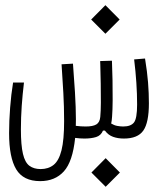

<svg xmlns="http://www.w3.org/2000/svg" viewBox="-20 -526 626 731"><path d="M132.8 163.6Q68.8 163.6 41.7 118.7Q14.6 73.7 14.6 -19Q14.6 -65.4 18.6 -116.5Q22.5 -167.5 29.8 -211.9H71.3Q65.9 -167 62.7 -122.8Q59.6 -78.6 59.6 -33.7Q59.6 26.9 67.4 59.8Q75.2 92.8 92 105.2Q108.9 117.7 134.8 117.7Q164.1 117.7 184.1 101.8Q204.1 85.9 214.1 46.4Q224.1 6.8 224.1 -64.9Q224.1 -120.1 221.2 -171.4Q218.3 -222.7 214.4 -281.2L257.8 -283.7Q261.7 -234.9 265.4 -175Q269 -115.2 269 -71.8Q269 -59.1 268.6 -46.9Q288.1 -44.4 306.2 -44.4Q333.5 -44.4 346.7 -52.2Q359.9 -60.1 361.8 -81.1Q363.8 -101.6 364 -135.3Q364.3 -168.9 363.5 -207.3Q362.8 -245.6 361.8 -281.2Q361.3 -289.6 361.3 -293.5L406.2 -294.9Q407.7 -260.7 408.4 -220.9Q409.2 -181.2 408.9 -144.3Q408.7 -107.4 406.7 -82Q405.8 -66.9 403.3 -55.7Q414.6 -48.8 426.5 -46.6Q438.5 -44.4 449.2 -44.4Q478 -44.4 490 -59.6Q502 -74.7 502 -127.9Q502 -208 490.7 -299.8L532.2 -303.2Q540.5 -252.4 543.7 -211.7Q546.9 -170.9 546.9 -132.8Q546.9 -59.1 525.6 -28.8Q504.4 1.5 451.7 1.5Q428.7 1.5 410.4 -5.1Q392.1 -11.7 379.4 -28.8H372.1Q364.3 -9.8 345.7 -4.2Q327.1 1.5 301.3 1.5Q284.7 1.5 266.1 -1Q256.8 89.4 223.1 126.5Q189.5 163.6 132.8 163.6ZM381.3 -397.5 327.1 -451.7 381.3 -506.3 435.5 -451.7ZM382.3 185.1 328.1 130.9 382.3 76.2 436.5 130.9Z"/></svg>

Font: Cascadia Mono ExtraLight
Style: Regular
Weight: 200
Monospace: yes
Designer: Aaron Bell
Foundry: Saja Typeworks
Version: Version 2404.023; ttfautohint (v1.8.4)